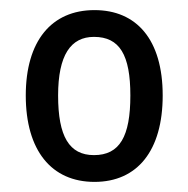

<svg xmlns="http://www.w3.org/2000/svg" viewBox="-20 -742 373 380"><path d="M302 -553C302 -664 250 -722 167 -722C82 -722 31 -661 31 -553C31 -444 82 -382 167 -382C252 -382 302 -444 302 -553ZM95 -553C95 -633 120 -669 166 -669C217 -669 238 -633 238 -553C238 -472 217 -435 166 -435C117 -435 95 -472 95 -553Z"/></svg>

Font: Noto Sans Khmer UI Condensed
Style: Regular
Weight: 400
Width: 3
Designer: Danh Hong and the Monotype Design Team
Foundry: Monotype Imaging Inc.
Version: Version 2.002